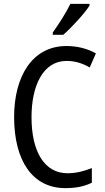

<svg xmlns="http://www.w3.org/2000/svg" viewBox="-20 -963 542 993"><path d="M443 -934V-943H344C322 -898 288 -844 253 -795V-783H307C349 -819 418 -894 443 -934ZM325 -648C370 -648 410 -634 444 -614L476 -687C431 -712 379 -725 324 -725C145 -725 53 -565 53 -358C53 -129 150 10 318 10C374 10 416 1 455 -18V-94C416 -78 375 -67 329 -67C211 -67 143 -177 143 -357C143 -519 202 -648 325 -648Z"/></svg>

Font: Noto Sans Lao Looped Condensed
Style: Regular
Weight: 400
Width: 3
Designer: Mark Frömberg, Ben Mitchell
Foundry: The Fontpad Ltd
Version: Version 1.003